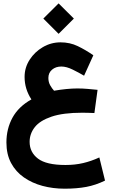

<svg xmlns="http://www.w3.org/2000/svg" viewBox="-20 -806 678 1155"><path d="M240.7 -694.3 332.5 -785.6 424.3 -694.3 332.5 -602.5ZM485.8 -350.6Q455.1 -368.7 417.5 -387.2Q379.9 -405.8 349.1 -405.8Q315.4 -405.8 293.2 -387Q271 -368.2 271 -336.9Q271 -312 282 -292.7Q293 -273.4 305.2 -260.3Q344.7 -267.1 380.1 -270.5Q415.5 -273.9 445.3 -273.9Q477.1 -273.9 507.3 -271.2Q537.6 -268.6 566.9 -265.6L547.9 -126Q532.7 -127 509 -127.4Q485.4 -127.9 474.1 -127.9Q359.4 -127.9 289.8 -104.2Q220.2 -80.6 189.2 -41Q158.2 -1.5 158.2 47.4Q158.2 109.9 208.5 148.2Q258.8 186.5 374 186.5Q431.2 186.5 480 175Q528.8 163.6 577.6 141.1L611.8 280.3Q556.2 307.6 498.8 318.4Q441.4 329.1 368.7 329.1Q298.8 329.1 235.8 312.3Q172.9 295.4 123.8 261.2Q74.7 227.1 46.6 174.6Q18.6 122.1 18.6 50.8Q18.6 -30.8 54.9 -97.7Q91.3 -164.6 168.9 -208Q127.9 -270.5 127.9 -343.3Q127.9 -399.4 158.2 -446.5Q188.5 -493.7 237.8 -522.5Q287.1 -551.3 344.2 -551.3Q400.9 -551.3 448.2 -528.3Q495.6 -505.4 541.5 -473.6Z"/></svg>

Font: Vazir Black
Style: Black
Weight: 900
Designer: Saber Rastikerdar
Foundry: Saber Rastikerdar
Version: Version 30.0.0